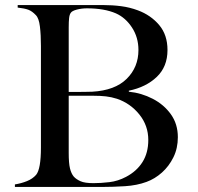

<svg xmlns="http://www.w3.org/2000/svg" viewBox="-20 -739 785 760"><path d="M39 1V-9Q64 -13 86.5 -22Q109 -31 123 -47Q142 -70 142 -155V-557Q142 -601 138 -634Q134 -667 122 -679Q107 -695 92 -700.5Q77 -706 50 -709V-719H387Q425 -719 459.5 -714.5Q494 -710 526 -698Q577 -679 610 -640Q643 -601 643 -541Q643 -475 600.5 -434.5Q558 -394 490 -380V-376Q540 -371 584.5 -348Q629 -325 656.5 -286.5Q684 -248 684 -196Q684 -152 666.5 -116.5Q649 -81 621 -56Q593 -31 560 -19Q522 -5 475 -2Q428 1 384 1ZM252 -375Q263 -375 283.5 -375Q304 -375 322.5 -375.5Q341 -376 345 -376Q435 -381 481.5 -427Q528 -473 528 -541Q528 -591 502.5 -630Q477 -669 439 -686Q393 -706 324 -706Q303 -706 284 -701Q265 -696 260 -688Q255 -681 253.5 -667Q252 -653 252 -631ZM350 -14Q379 -14 413 -18Q447 -22 479 -39Q521 -61 544 -97.5Q567 -134 567 -185Q567 -242 531.5 -286Q496 -330 443 -348Q421 -355 399.5 -357.5Q378 -360 349 -360H252V-133Q252 -93 257 -72.5Q262 -52 272 -40Q282 -29 299 -21.5Q316 -14 350 -14Z"/></svg>

Font: Mulat Addis
Style: Regular
Weight: 400
Designer: Fasil fikreab
Version: Version 1.001; ttfautohint (v1.8.3)